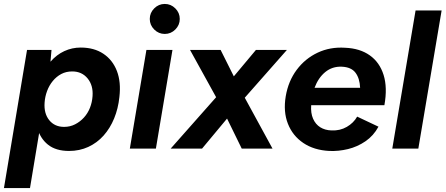

<svg xmlns="http://www.w3.org/2000/svg" viewBox="-33 -753 2258 973"><path d="M-13 200 104 -500H228L220 -408L119 200ZM376 -512Q444 -512 491 -480.5Q538 -449 559.5 -393Q581 -337 572 -261Q566 -203 545.5 -153Q525 -103 492 -66Q459 -29 414.5 -8.5Q370 12 317 12Q250 12 210 -20Q170 -52 155 -108Q140 -164 148 -237Q154 -304 173.5 -355Q193 -406 223.5 -441Q254 -476 293 -494Q332 -512 376 -512ZM333 -391Q302 -391 277.5 -378Q253 -365 234.5 -342.5Q216 -320 205.5 -291.5Q195 -263 193 -233Q189 -178 216.5 -144Q244 -110 292 -110Q322 -110 347.5 -123Q373 -136 392.5 -157.5Q412 -179 423 -207Q434 -235 436 -266Q440 -320 411 -355.5Q382 -391 333 -391Z M625 0 709 -500H841L757 0ZM802 -581Q771 -581 748.5 -603.5Q726 -626 726 -657Q726 -688 748.5 -710.5Q771 -733 802 -733Q833 -733 855.5 -710.5Q878 -688 878 -657Q878 -626 855.5 -603.5Q833 -581 802 -581Z M832 0 1085 -286 1264 -500H1421L1175 -221L991 0ZM1192 0 1084 -221 930 -500H1085L1192 -286L1348 0Z M1636 12Q1558 8 1504 -28.5Q1450 -65 1426 -126Q1402 -187 1415 -265Q1428 -342 1470.5 -399Q1513 -456 1576.5 -486Q1640 -516 1716 -511Q1791 -508 1841 -472.5Q1891 -437 1911 -373Q1931 -309 1915 -220H1544Q1541 -180 1553.5 -151.5Q1566 -123 1590 -108Q1614 -93 1647 -92Q1690 -90 1724.5 -110Q1759 -130 1777 -162L1885 -111Q1860 -65 1819 -37Q1778 -9 1730.5 2.5Q1683 14 1636 12ZM1561 -308H1792Q1790 -356 1768.5 -384.5Q1747 -413 1699 -415Q1651 -417 1615.5 -388Q1580 -359 1561 -308Z M1955 0 2073 -700H2205L2087 0Z"/></svg>

Font: Figtree
Style: Bold Italic
Weight: 700
Italic angle: -9.5°
Foundry: Erik Kennedy
Version: Version 2.001;gftools[0.9.30]